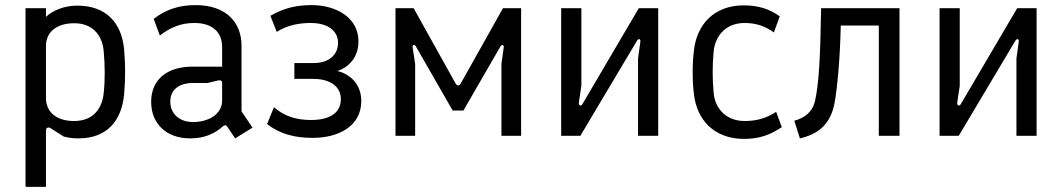

<svg xmlns="http://www.w3.org/2000/svg" viewBox="-20 -532 4160 752"><path d="M80 200H160V-21C160 -31 168 -36 178 -30L230 3C245 6 257 10 287 10C400 10 456 -60 466 -161C469 -195 470 -223 470 -251C470 -279 469 -306 466 -340C456 -443 395 -510 283 -510C232 -510 186 -491 160 -466V-500H80ZM270 -58C200 -58 160 -94 160 -148V-352C160 -406 201 -441 271 -441C341 -441 380 -396 386 -333C391 -280 392 -220 386 -166C380 -111 349 -58 270 -58Z M870 -36 901 10 969 -32 926 -96V-353C926 -444 866 -512 746 -512C683 -512 631 -496 582 -458L606 -393C648 -425 689 -442 741 -442C815 -442 850 -403 850 -348V-271H734C635 -271 572 -221 572 -133C572 -48 631 10 725 10C786 10 825 -12 854 -38C860 -43 865 -43 870 -36ZM736 -54C682 -54 647 -87 647 -134C647 -181 681 -207 737 -207H793L835 -217C845 -219 850 -215 850 -207V-138C850 -87 800 -54 736 -54Z M1205 8C1306 8 1395 -38 1395 -136C1395 -207 1346 -243 1302 -254C1342 -267 1384 -304 1384 -370C1384 -465 1294 -512 1201 -512C1139 -512 1091 -500 1039 -470L1064 -407C1103 -433 1151 -442 1197 -442C1266 -442 1304 -410 1304 -364C1304 -318 1269 -285 1208 -285H1133V-223H1208C1274 -223 1315 -192 1315 -144C1315 -93 1276 -62 1198 -62C1139 -62 1094 -77 1053 -112L1026 -46C1077 -7 1134 8 1205 8Z M1529 0H1606V-282L1596 -347C1595 -356 1604 -360 1609 -350L1753 -99H1795L1940 -350C1946 -360 1954 -356 1953 -347L1944 -282V0H2021V-500H1950L1784 -204C1779 -195 1771 -195 1765 -204L1600 -500H1529Z M2178 0H2253L2474 -371C2481 -384 2490 -379 2488 -368L2479 -303V0H2558V-500H2482L2261 -124C2255 -114 2246 -120 2247 -129L2257 -196V-500H2178Z M2894 12C2953 12 2996 -3 3042 -34L3020 -94C2982 -69 2943 -58 2897 -58C2822 -58 2780 -109 2775 -169C2770 -224 2770 -274 2775 -329C2780 -390 2822 -442 2896 -442C2943 -442 2977 -429 3011 -405L3034 -468C2995 -496 2952 -511 2893 -511C2776 -511 2709 -435 2698 -335C2694 -304 2693 -276 2693 -249C2693 -222 2694 -195 2698 -163C2709 -64 2776 12 2894 12Z M3091 -59 3113 10C3182 -6 3231 -42 3248 -125C3260 -190 3270 -301 3273 -432H3422V0H3503V-500H3196C3193 -303 3187 -203 3172 -136C3161 -91 3130 -70 3091 -59Z M3660 0H3735L3956 -371C3963 -384 3972 -379 3970 -368L3961 -303V0H4040V-500H3964L3743 -124C3737 -114 3728 -120 3729 -129L3739 -196V-500H3660Z"/></svg>

Font: Finlandica
Style: Regular
Weight: 400
Designer: Niklas Ekholm, Juho Hiilivirta, Jaakko Suomalainen
Foundry: Helsinki Type Studio
Version: Version 2.000;Glyphs 3.2 (3202)